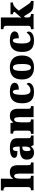

<svg xmlns="http://www.w3.org/2000/svg" viewBox="1805 -2605 810 4460"><g transform="rotate(-90 2210.0 -375.0)"><path d="M21 0V-61H25Q45 -61 60.5 -65.5Q76 -70 85 -84.5Q94 -99 94 -128V-643Q94 -668 81.5 -679.5Q69 -691 54 -695Q39 -699 31 -699H16V-760H289V-622Q289 -595 288.5 -568.5Q288 -542 287 -519Q286 -496 284 -478H292Q304 -497 322 -513.5Q340 -530 369 -540.5Q398 -551 441 -551Q524 -551 563.5 -506Q603 -461 603 -360V-131Q603 -101 608.5 -86Q614 -71 627 -66Q640 -61 662 -61H666V0H408V-317Q408 -381 395.5 -416Q383 -451 351 -451Q324 -451 311 -428Q298 -405 294 -370.5Q290 -336 290 -301V-125Q290 -98 296.5 -84.5Q303 -71 316.5 -66Q330 -61 352 -61H356V0Z M890 10Q847 10 811 -8Q775 -26 753.5 -62.5Q732 -99 732 -155Q732 -238 787 -277Q842 -316 953 -320L1034 -323V-375Q1034 -412 1028.5 -435.5Q1023 -459 1011.5 -470.5Q1000 -482 982 -482Q966 -482 954.5 -470Q943 -458 936.5 -434.5Q930 -411 930 -375Q851 -375 812.5 -391Q774 -407 774 -445Q774 -483 804.5 -506.5Q835 -530 886.5 -540.5Q938 -551 999 -551Q1114 -551 1171.5 -513.5Q1229 -476 1229 -383V-131Q1229 -104 1234.5 -89Q1240 -74 1253 -67.5Q1266 -61 1288 -61H1292V0H1069L1044 -56H1034Q1012 -30 992.5 -15.5Q973 -1 949.5 4.5Q926 10 890 10ZM969 -71Q989 -71 1004 -86Q1019 -101 1027 -128Q1035 -155 1035 -191V-262L1004 -259Q976 -257 960 -244.5Q944 -232 937 -209Q930 -186 930 -152Q930 -126 934 -107.5Q938 -89 947 -80Q956 -71 969 -71Z M1331 0V-61H1335Q1358 -61 1373 -65.5Q1388 -70 1396 -84.5Q1404 -99 1404 -128V-412Q1404 -439 1397 -452.5Q1390 -466 1376 -470.5Q1362 -475 1340 -475H1336V-536H1582L1595 -472H1600Q1619 -503 1652 -527Q1685 -551 1751 -551Q1831 -551 1872 -506Q1913 -461 1913 -360V-131Q1913 -101 1918.5 -86Q1924 -71 1937 -66Q1950 -61 1972 -61H1976V0H1719V-317Q1719 -381 1708 -416Q1697 -451 1665 -451Q1640 -451 1625.5 -430Q1611 -409 1605 -375Q1599 -341 1599 -301V-125Q1599 -98 1605.5 -84.5Q1612 -71 1626 -66Q1640 -61 1662 -61H1666V0Z M2304 10Q2225 10 2166 -15Q2107 -40 2074 -100.5Q2041 -161 2041 -267Q2041 -376 2076 -437.5Q2111 -499 2170 -525Q2229 -551 2302 -551Q2384 -551 2431 -535Q2478 -519 2498 -494.5Q2518 -470 2518 -444Q2518 -424 2507 -400Q2496 -376 2462 -359.5Q2428 -343 2359 -343Q2359 -380 2354.5 -411.5Q2350 -443 2339 -462.5Q2328 -482 2309 -482Q2287 -482 2271 -463Q2255 -444 2246 -397.5Q2237 -351 2237 -268Q2237 -203 2247 -159.5Q2257 -116 2278 -94Q2299 -72 2332 -72Q2388 -72 2428.5 -98Q2469 -124 2486 -161Q2502 -153 2508.5 -138.5Q2515 -124 2515 -110Q2515 -84 2493.5 -56Q2472 -28 2426 -9Q2380 10 2304 10Z M2871 10Q2742 10 2668 -60Q2594 -130 2594 -271Q2594 -412 2665 -481.5Q2736 -551 2874 -551Q3003 -551 3077 -481.5Q3151 -412 3151 -271Q3151 -130 3080 -60Q3009 10 2871 10ZM2873 -61Q2903 -61 2921 -85Q2939 -109 2946.5 -156Q2954 -203 2954 -271Q2954 -375 2935.5 -427Q2917 -479 2872 -479Q2827 -479 2809.5 -427Q2792 -375 2792 -271Q2792 -168 2810 -114.5Q2828 -61 2873 -61Z M3497 10Q3418 10 3359 -15Q3300 -40 3267 -100.5Q3234 -161 3234 -267Q3234 -376 3269 -437.5Q3304 -499 3363 -525Q3422 -551 3495 -551Q3577 -551 3624 -535Q3671 -519 3691 -494.5Q3711 -470 3711 -444Q3711 -424 3700 -400Q3689 -376 3655 -359.5Q3621 -343 3552 -343Q3552 -380 3547.5 -411.5Q3543 -443 3532 -462.5Q3521 -482 3502 -482Q3480 -482 3464 -463Q3448 -444 3439 -397.5Q3430 -351 3430 -268Q3430 -203 3440 -159.5Q3450 -116 3471 -94Q3492 -72 3525 -72Q3581 -72 3621.5 -98Q3662 -124 3679 -161Q3695 -153 3701.5 -138.5Q3708 -124 3708 -110Q3708 -84 3686.5 -56Q3665 -28 3619 -9Q3573 10 3497 10Z M3762 0V-61H3777Q3786 -61 3801 -65Q3816 -69 3828 -82Q3840 -95 3840 -121V-643Q3840 -668 3827.5 -679.5Q3815 -691 3800 -695Q3785 -699 3777 -699H3762V-760H4035V-379Q4035 -366 4034.5 -352.5Q4034 -339 4033 -326.5Q4032 -314 4031 -303.5Q4030 -293 4029 -286L4156 -430Q4159 -434 4160.5 -437.5Q4162 -441 4162 -444Q4162 -447 4162 -448Q4162 -461 4147.5 -470.5Q4133 -480 4108 -480V-536H4383V-480Q4366 -480 4349 -476Q4332 -472 4315 -462.5Q4298 -453 4280 -438Q4262 -423 4242 -401L4193 -344L4326 -146Q4354 -104 4375 -82.5Q4396 -61 4415 -61H4419V0H4405Q4342 0 4299 -4.5Q4256 -9 4226.5 -21Q4197 -33 4175.5 -53.5Q4154 -74 4134 -107L4062 -225L4035 -199V-125Q4035 -97 4047 -83.5Q4059 -70 4074 -65.5Q4089 -61 4097 -61H4116V0Z"/></g></svg>

Font: Noto Rashi Hebrew Black
Style: Regular
Weight: 900
Version: Version 1.006